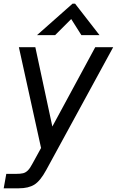

<svg xmlns="http://www.w3.org/2000/svg" viewBox="-35 -808 632 1038"><path d="M-15 210 -1 132H51Q76 132 90 128.5Q104 125 116 113Q128 101 142 74L187 -8L67 -553H156L248 -124L480 -553H577L215 111Q183 170 151 190Q119 210 67 210ZM263 -618H165L357 -788H371L503 -618H405L350 -705Z"/></svg>

Font: Open Sauce One
Style: Italic
Weight: 400
Italic angle: -10°
Designer: Alfredo Marco Pradil
Foundry: Creative Sauce Fz LLC
Version: Version 1.477